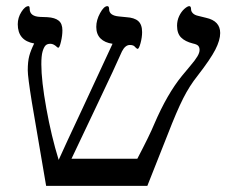

<svg xmlns="http://www.w3.org/2000/svg" viewBox="-20 -608 748 628"><path d="M700.2 -500Q700.2 -476.6 684.3 -445.6Q668.5 -414.6 626 -359.9Q600.1 -327.6 579.1 -286.1Q558.1 -244.6 528.8 -168.9L461.9 0H130.9L84 -274.9Q70.8 -356.9 70.8 -377.9Q70.8 -406.7 75.7 -425Q80.6 -443.4 91.8 -465.8Q38.1 -475.1 38.1 -528.8Q38.1 -550.3 50 -569.1Q62 -587.9 73.2 -587.9Q77.1 -587.9 77.1 -579.1Q77.1 -554.2 111.3 -552.7L135.3 -551.8Q159.7 -550.3 171.9 -540.5Q184.1 -530.8 184.1 -508.8Q184.1 -491.2 179.4 -471.7Q174.8 -452.1 170.9 -452.1Q168 -452.1 166.5 -454.1Q155.3 -464.8 145 -464.8Q133.8 -464.8 128.4 -458.7Q123 -452.6 119.1 -439Q115.2 -425.3 115.2 -397.9Q115.2 -344.2 131.6 -253.4Q147.9 -162.6 171.9 -85Q192.4 -130.9 249.5 -252.4L348.1 -464.8Q322.8 -468.3 308.8 -482.2Q294.9 -496.1 294.9 -520Q294.9 -542.5 307.4 -565.2Q319.8 -587.9 331.1 -587.9Q336.9 -587.9 336.9 -578.1Q336.9 -557.1 369.1 -554.2L393.1 -551.8Q419.4 -550.3 432.1 -539.1Q444.8 -527.8 444.8 -502.9Q444.8 -485.8 439.7 -467Q434.6 -448.2 430.2 -448.2Q427.7 -448.2 421.9 -454.1Q417.5 -460.9 404.8 -460.9Q389.6 -460.9 378.9 -439.9Q357.9 -391.6 296.4 -262.7L213.9 -88.9H429.2Q469.7 -166 484.9 -203.1Q526.9 -300.8 575.2 -359.9L601.6 -391.6Q618.7 -411.6 625.7 -423.6Q632.8 -435.5 632.8 -444.8Q632.8 -452.6 628.7 -457.8Q624.5 -462.9 610.8 -465.8Q585.4 -472.2 572.3 -485.4Q559.1 -498.5 559.1 -523.9Q559.1 -540.5 565.9 -555.2Q572.8 -569.8 583 -578.9Q593.3 -587.9 599.1 -587.9Q605 -587.9 605 -577.1Q605 -570.8 610.8 -564.7Q616.7 -558.6 627.9 -556.2L653.8 -549.8Q700.2 -539.6 700.2 -500Z"/></svg>

Font: Tinos
Style: Regular
Weight: 400
Designer: Steve Matteson
Foundry: Monotype Imaging Inc.
Version: Version 1.23